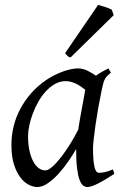

<svg xmlns="http://www.w3.org/2000/svg" viewBox="-20 -732 490 772"><path d="M294.4 -210.4Q297.9 -232.4 302 -256.1Q306.2 -279.8 310.3 -301.8Q314.5 -323.7 317.6 -342Q320.8 -360.4 322.8 -371.1Q315.4 -377 306.6 -383.1Q297.9 -389.2 287.8 -394.3Q277.8 -399.4 266.8 -402.6Q255.9 -405.8 244.1 -405.8Q221.7 -405.8 201.9 -394.8Q182.1 -383.8 165.3 -365.7Q148.4 -347.7 135 -324.5Q121.6 -301.3 112.3 -276.6Q103 -252 97.9 -228Q92.8 -204.1 92.8 -185.1Q92.8 -153.3 98.1 -127.9Q103.5 -102.5 112.8 -84.5Q122.1 -66.4 134.8 -56.6Q147.5 -46.9 162.1 -46.9Q173.8 -46.9 190.7 -61.8Q207.5 -76.7 225.8 -100.3Q244.1 -124 262.2 -153.1Q280.3 -182.1 294.4 -210.4ZM439.9 -33.2Q397.5 -5.4 371.3 7.3Q345.2 20 331.1 20Q322.3 20 314.2 13.9Q306.2 7.8 299.8 -9Q293.5 -25.9 289.8 -55.7Q286.1 -85.4 286.1 -132.8Q273.4 -110.4 255.1 -83.7Q236.8 -57.1 215.8 -33.9Q194.8 -10.7 172.6 4.6Q150.4 20 129.9 20Q113.8 20 95.5 10.7Q77.1 1.5 61.8 -18.8Q46.4 -39.1 36.1 -71Q25.9 -103 25.9 -148.9Q25.9 -187.5 34.9 -224.4Q43.9 -261.2 62 -294.9Q80.1 -328.6 106.2 -358.2Q132.3 -387.7 167 -411.1Q180.2 -419.9 196 -428.2Q211.9 -436.5 228.8 -442.9Q245.6 -449.2 262.2 -453.1Q278.8 -457 293.9 -457Q304.2 -457 314 -454.3Q323.7 -451.7 332.8 -447.3Q341.8 -442.9 350.1 -437.7Q358.4 -432.6 365.7 -427.7Q377 -436 389.6 -443.1Q402.3 -450.2 416 -457L425.8 -439.9Q417.5 -433.1 412.1 -427.7Q406.7 -422.4 402.6 -415.3Q398.4 -408.2 395.5 -397.9Q392.6 -387.7 389.2 -371.1Q381.8 -335.9 375.2 -299.1Q368.7 -262.2 364 -229.5Q359.4 -196.8 356.7 -171.9Q354 -147 354 -136.2Q354 -108.4 355.7 -89.4Q357.4 -70.3 360.4 -58.8Q363.3 -47.4 367.7 -42.2Q372.1 -37.1 377.9 -37.1Q387.7 -37.1 401.1 -39.8Q414.6 -42.5 434.1 -50.8ZM437 -670.9 263.7 -501Q255.9 -502.9 252.2 -506.3Q248.5 -509.8 241.7 -518.1L374.5 -712.4Q379.4 -710.9 387 -708.7Q394.5 -706.5 402.8 -703.9Q411.1 -701.2 418.5 -698.2Q425.8 -695.3 429.7 -692.9Z"/></svg>

Font: Gentium Plus
Style: Italic
Weight: 400
Italic angle: -8°
Designer: J. Victor Gaultney, Annie Olsen, Iska Routamaa
Foundry: SIL International
Version: Version 1.510